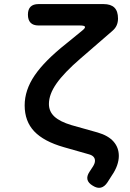

<svg xmlns="http://www.w3.org/2000/svg" viewBox="-20 -750 640 942"><path d="M532 -599 375 -463Q294 -393 257 -340Q220 -287 220 -240Q220 -203 247 -178Q274 -153 331 -136L459 -100Q511 -85 537 -55.5Q563 -26 563 15Q563 37 554.5 61.5Q546 86 528 112L507 145Q493 166 475 170.5Q457 175 435 161Q413 148 409 131Q405 114 419 93L436 67Q441 59 443.5 52Q446 45 446 39Q446 27 438.5 19Q431 11 416 7L293 -28Q195 -56 148 -105.5Q101 -155 101 -233Q101 -308 150 -380Q199 -452 305 -536L381 -598Q399 -612 397 -618.5Q395 -625 372 -625H169Q143 -625 130 -638.5Q117 -652 117 -678Q117 -704 130 -717Q143 -730 169 -730H488Q524 -730 541.5 -712.5Q559 -695 559 -659Q559 -641 552.5 -626Q546 -611 532 -599Z"/></svg>

Font: Maple Mono SemiBold
Style: Regular
Weight: 600
Monospace: yes
Designer: subframe7536
Version: Version 7.000